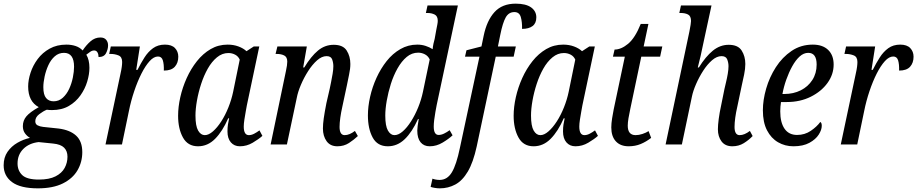

<svg xmlns="http://www.w3.org/2000/svg" viewBox="-57 -790 5016 1050"><path d="M150 240Q55 240 9 206Q-37 172 -37 114Q-37 71 -16 40.5Q5 10 38 -9Q71 -28 107 -36Q91 -45 79.5 -61Q68 -77 68 -100Q68 -131 87.5 -154Q107 -177 155 -204Q97 -235 97 -317Q97 -352 110 -392Q123 -432 149 -467Q175 -502 214.5 -524Q254 -546 306 -546Q333 -546 356 -538.5Q379 -531 395 -514Q414 -543 438 -564Q462 -585 492 -585Q513 -585 523.5 -572.5Q534 -560 534 -542Q534 -521 523 -499.5Q512 -478 482 -478Q482 -493 476 -503.5Q470 -514 458 -514Q446 -514 435.5 -506Q425 -498 415 -491Q432 -463 432 -419Q432 -384 420 -344Q408 -304 383 -268.5Q358 -233 319.5 -210.5Q281 -188 227 -188Q212 -188 199 -190Q179 -182 157.5 -165.5Q136 -149 136 -127Q136 -111 148.5 -104.5Q161 -98 179 -96L264 -87Q326 -79 359.5 -48Q393 -17 393 42Q393 96 367 141Q341 186 287 213Q233 240 150 240ZM236 -236Q265 -236 286.5 -255.5Q308 -275 321.5 -304.5Q335 -334 341.5 -366.5Q348 -399 348 -425Q348 -501 293 -501Q264 -501 242.5 -482Q221 -463 207.5 -433.5Q194 -404 187 -371.5Q180 -339 180 -313Q180 -272 195 -254Q210 -236 236 -236ZM156 192Q212 192 246.5 174.5Q281 157 296.5 128.5Q312 100 312 67Q312 36 293.5 17.5Q275 -1 233 -5L154 -13Q102 -7 70.5 24.5Q39 56 39 104Q39 143 64.5 167.5Q90 192 156 192Z M602 -387Q607 -409 609 -424.5Q611 -440 611 -451Q611 -479 591 -487Q571 -495 549 -495H540L549 -536H708L688 -408H695Q713 -444 733 -475.5Q753 -507 780 -526.5Q807 -546 845 -546Q882 -546 900 -527Q918 -508 918 -480Q918 -446 899 -425Q880 -404 839 -404Q840 -439 833.5 -460Q827 -481 807 -481Q784 -481 761 -455.5Q738 -430 716.5 -387.5Q695 -345 677 -291.5Q659 -238 648 -183L610 0H520Z M1026 10Q970 10 943.5 -38Q917 -86 917 -157Q917 -205 929 -258.5Q941 -312 964 -363Q987 -414 1020 -455.5Q1053 -497 1095 -521.5Q1137 -546 1188 -546Q1220 -546 1247 -536Q1274 -526 1291 -510L1331 -536H1361L1293 -214Q1291 -203 1287 -181Q1283 -159 1279.5 -136Q1276 -113 1276 -98Q1276 -51 1304 -51Q1318 -51 1332.5 -58.5Q1347 -66 1362 -77L1378 -47Q1358 -29 1325 -9.5Q1292 10 1255 10Q1224 10 1205.5 -11.5Q1187 -33 1187 -71Q1187 -93 1189.5 -108.5Q1192 -124 1196 -143H1191Q1160 -72 1119.5 -31Q1079 10 1026 10ZM1063 -51Q1084 -51 1107.5 -71.5Q1131 -92 1153 -126Q1175 -160 1192 -202.5Q1209 -245 1218 -288L1254 -464Q1246 -482 1229 -491Q1212 -500 1192 -500Q1158 -500 1129.5 -476.5Q1101 -453 1079.5 -415Q1058 -377 1043 -331Q1028 -285 1020 -239.5Q1012 -194 1012 -158Q1012 -101 1026.5 -76Q1041 -51 1063 -51Z M1788 10Q1749 10 1729 -18Q1709 -46 1709 -87Q1709 -111 1713.5 -143Q1718 -175 1728 -226L1746 -304Q1749 -318 1753.5 -340.5Q1758 -363 1762 -386.5Q1766 -410 1766 -428Q1766 -447 1759.5 -465Q1753 -483 1729 -483Q1703 -483 1677 -460Q1651 -437 1628 -401Q1605 -365 1588.5 -326Q1572 -287 1566 -255L1512 0H1423L1507 -403Q1514 -435 1514 -453Q1514 -478 1497.5 -486.5Q1481 -495 1457 -495H1450L1460 -536H1621L1601 -421H1607Q1644 -482 1682 -513.5Q1720 -545 1768 -545Q1819 -545 1839 -513.5Q1859 -482 1859 -440Q1859 -414 1852 -382Q1845 -350 1840 -323L1815 -206Q1808 -175 1804 -146Q1800 -117 1800 -96Q1800 -51 1828 -51Q1854 -51 1884 -74L1900 -46Q1879 -26 1851.5 -8Q1824 10 1788 10Z M2064 10Q2007 10 1981 -38Q1955 -86 1955 -159Q1955 -207 1967 -260.5Q1979 -314 2002 -364.5Q2025 -415 2057.5 -456Q2090 -497 2132.5 -521.5Q2175 -546 2225 -546Q2249 -546 2270.5 -539Q2292 -532 2309 -521Q2310 -534 2313.5 -551Q2317 -568 2320 -577L2329 -627Q2332 -642 2334.5 -655Q2337 -668 2337 -676Q2337 -702 2320 -710.5Q2303 -719 2281 -719H2272L2281 -760H2447L2331 -215Q2328 -199 2324 -177Q2320 -155 2317.5 -134Q2315 -113 2315 -98Q2315 -52 2342 -52Q2356 -52 2371.5 -59.5Q2387 -67 2402 -78L2418 -50Q2398 -31 2364 -10.5Q2330 10 2293 10Q2261 10 2243 -12Q2225 -34 2225 -76Q2225 -84 2227 -101Q2229 -118 2233 -139H2229Q2197 -68 2156.5 -29Q2116 10 2064 10ZM2100 -51Q2122 -51 2145.5 -71.5Q2169 -92 2191 -126.5Q2213 -161 2230 -203Q2247 -245 2256 -288L2293 -465Q2284 -484 2266.5 -493Q2249 -502 2230 -502Q2195 -502 2167 -478.5Q2139 -455 2117 -416Q2095 -377 2080.5 -331Q2066 -285 2058 -239.5Q2050 -194 2050 -158Q2050 -101 2064.5 -76Q2079 -51 2100 -51Z M2348 240Q2335 240 2320.5 237.5Q2306 235 2298 232L2308 187Q2315 190 2326 192Q2337 194 2347 194Q2389 194 2414 152.5Q2439 111 2458 19L2565 -480H2486L2494 -515L2576 -536L2588 -594Q2605 -677 2647 -723.5Q2689 -770 2763 -770Q2819 -770 2847.5 -749.5Q2876 -729 2876 -695Q2876 -663 2855.5 -647.5Q2835 -632 2798 -632Q2799 -670 2791 -697Q2783 -724 2756 -724Q2725 -724 2708.5 -694.5Q2692 -665 2679 -600L2666 -536H2764L2752 -480H2654L2550 11Q2531 98 2501.5 148Q2472 198 2433 219Q2394 240 2348 240Z M2861 10Q2805 10 2778.5 -38Q2752 -86 2752 -157Q2752 -205 2764 -258.5Q2776 -312 2799 -363Q2822 -414 2855 -455.5Q2888 -497 2930 -521.5Q2972 -546 3023 -546Q3055 -546 3082 -536Q3109 -526 3126 -510L3166 -536H3196L3128 -214Q3126 -203 3122 -181Q3118 -159 3114.5 -136Q3111 -113 3111 -98Q3111 -51 3139 -51Q3153 -51 3167.5 -58.5Q3182 -66 3197 -77L3213 -47Q3193 -29 3160 -9.5Q3127 10 3090 10Q3059 10 3040.5 -11.5Q3022 -33 3022 -71Q3022 -93 3024.5 -108.5Q3027 -124 3031 -143H3026Q2995 -72 2954.5 -31Q2914 10 2861 10ZM2898 -51Q2919 -51 2942.5 -71.5Q2966 -92 2988 -126Q3010 -160 3027 -202.5Q3044 -245 3053 -288L3089 -464Q3081 -482 3064 -491Q3047 -500 3027 -500Q2993 -500 2964.5 -476.5Q2936 -453 2914.5 -415Q2893 -377 2878 -331Q2863 -285 2855 -239.5Q2847 -194 2847 -158Q2847 -101 2861.5 -76Q2876 -51 2898 -51Z M3381 10Q3336 10 3311 -17Q3286 -44 3286 -93Q3286 -115 3290.5 -143Q3295 -171 3299 -191L3360 -480H3295L3304 -519Q3340 -519 3378 -550.5Q3416 -582 3447 -659H3489L3463 -536H3565L3553 -480H3450L3390 -195Q3384 -168 3380 -143.5Q3376 -119 3376 -103Q3376 -51 3419 -51Q3437 -51 3456.5 -57.5Q3476 -64 3490 -73L3504 -36Q3477 -15 3447 -2.5Q3417 10 3381 10Z M3948 10Q3909 10 3889 -16.5Q3869 -43 3869 -83Q3869 -105 3873.5 -139.5Q3878 -174 3887 -215L3905 -304Q3908 -318 3913.5 -340.5Q3919 -363 3923 -386.5Q3927 -410 3927 -428Q3927 -447 3920 -465Q3913 -483 3889 -483Q3863 -483 3837 -460.5Q3811 -438 3788.5 -403Q3766 -368 3749.5 -330Q3733 -292 3727 -262L3672 0H3583L3713 -617Q3722 -662 3722 -675Q3722 -702 3706 -710.5Q3690 -719 3666 -719H3658L3667 -760H3834L3794 -575Q3784 -525 3774.5 -484Q3765 -443 3759 -421H3765Q3802 -481 3841.5 -513Q3881 -545 3928 -545Q3979 -545 3999 -513.5Q4019 -482 4019 -440Q4019 -414 4012.5 -382.5Q4006 -351 4000 -325L3975 -206Q3968 -176 3964 -147Q3960 -118 3960 -96Q3960 -51 3988 -51Q4014 -51 4044 -74L4059 -46Q4038 -24 4010.5 -7Q3983 10 3948 10Z M4282 10Q4236 10 4198 -12Q4160 -34 4137.5 -77.5Q4115 -121 4115 -187Q4115 -243 4133 -305.5Q4151 -368 4186 -422.5Q4221 -477 4272 -511.5Q4323 -546 4388 -546Q4442 -546 4472 -517Q4502 -488 4502 -437Q4502 -383 4468.5 -336.5Q4435 -290 4377 -261Q4319 -232 4246 -232H4214Q4212 -221 4211 -206.5Q4210 -192 4210 -181Q4210 -120 4233.5 -86Q4257 -52 4302 -52Q4344 -52 4377 -74.5Q4410 -97 4429 -123Q4437 -119 4437 -102Q4437 -80 4420.5 -54Q4404 -28 4369.5 -9Q4335 10 4282 10ZM4232 -276Q4282 -276 4322 -296Q4362 -316 4385.5 -352.5Q4409 -389 4409 -437Q4409 -501 4363 -501Q4338 -501 4316 -481Q4294 -461 4275.5 -427.5Q4257 -394 4243 -354.5Q4229 -315 4222 -276Z M4623 -387Q4628 -409 4630 -424.5Q4632 -440 4632 -451Q4632 -479 4612 -487Q4592 -495 4570 -495H4561L4570 -536H4729L4709 -408H4716Q4734 -444 4754 -475.5Q4774 -507 4801 -526.5Q4828 -546 4866 -546Q4903 -546 4921 -527Q4939 -508 4939 -480Q4939 -446 4920 -425Q4901 -404 4860 -404Q4861 -439 4854.5 -460Q4848 -481 4828 -481Q4805 -481 4782 -455.5Q4759 -430 4737.5 -387.5Q4716 -345 4698 -291.5Q4680 -238 4669 -183L4631 0H4541Z"/></svg>

Font: Noto Serif Condensed
Style: Italic
Weight: 400
Width: 3
Italic angle: -12°
Designer: Monotype Design Team
Foundry: Monotype Imaging Inc.
Version: Version 2.014; ttfautohint (v1.8.4.7-5d5b)